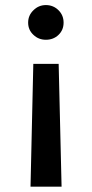

<svg xmlns="http://www.w3.org/2000/svg" viewBox="-20 -546 356 743"><path d="M226.1 -458.5C226.1 -477.1 219.7 -493.2 206.5 -506.3C193.4 -519.5 176.8 -526.4 157.7 -526.4C138.7 -526.4 122.6 -519.5 109.4 -506.3C95.7 -493.2 88.9 -477.1 88.9 -458.5C88.9 -439.5 95.7 -423.8 109.4 -411.1C122.6 -398.4 138.7 -392.1 157.7 -392.1C176.8 -392.1 193.4 -398.4 206.5 -411.1C219.7 -423.8 226.1 -439.5 226.1 -458.5ZM98.1 176.3H218.3L207 -298.8H108.9Z"/></svg>

Font: Estedad SemiBold
Style: Regular
Weight: 600
Designer: Amin Abedi
Version: Version 7.3